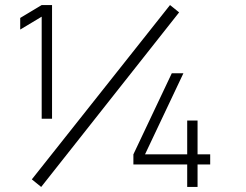

<svg xmlns="http://www.w3.org/2000/svg" viewBox="-20 -740 972 760"><path d="M145 -270V-674L60 -623V-669L145 -720H186V-270ZM143 0 106 -30 653 -720 689 -691ZM721 0V-89H508V-129L660 -450H706L554 -129H721V-263H762V-129H812V-89H762V0Z"/></svg>

Font: Hauora
Style: Regular
Weight: 400
Designer: Wayne Shih
Foundry: WCYS
Version: Version 1.001